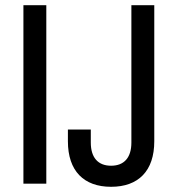

<svg xmlns="http://www.w3.org/2000/svg" viewBox="-20 -706 678 738"><path d="M158 0V-686H70V0ZM573 -163V-686H485V-158C485 -100 457 -69 407 -69C357 -69 329 -100 329 -158V-208H241V-163C241 -49 302 12 407 12C512 12 573 -49 573 -163Z"/></svg>

Font: Archivo Narrow
Style: Regular
Weight: 400
Designer: Hector Gatti
Foundry: Omnibus-Type
Version: Version 1.003;PS 001.003;hotconv 1.0.70;makeotf.lib2.5.58329